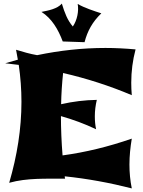

<svg xmlns="http://www.w3.org/2000/svg" viewBox="-20 -993 793 1065"><path d="M341 -2C340 -6 339 -11 339 -15C465 -2 589 21 711 52C702 8 698 -36 698 -80C698 -128 703 -176 711 -224C581 -179 453 -148 327 -131C321 -205 318 -281 318 -349C385 -330 450 -306 513 -276C508 -300 506 -324 506 -348C506 -379 510 -409 517 -439C451 -438 385 -430 319 -415C320 -472 324 -531 330 -588C461 -558 588 -517 711 -465C709 -488 708 -511 708 -534C708 -597 716 -659 732 -719C676 -724 620 -727 565 -727C437 -727 311 -713 186 -687C146 -694 108 -705 69 -717C73 -698 76 -680 79 -662C56 -656 32 -649 9 -642L84 -633C94 -565 99 -496 99 -428C99 -279 75 -129 31 21C131 -7 234 -1 341 -2ZM542 -919C502 -932 449 -949 411 -971C418 -931 408 -881 384 -846C354 -881 339 -921 323 -973C298 -944 250 -935 210 -927C267 -891 303 -830 328 -763L449 -759C465 -821 493 -872 542 -919Z"/></svg>

Font: Shojumaru
Style: Regular
Weight: 400
Designer: Astigmatic (AOETI)
Foundry: Astigmatic (AOETI)
Version: Version 1.000